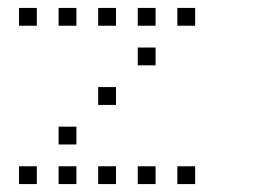

<svg xmlns="http://www.w3.org/2000/svg" viewBox="-20 -493 640 485"><path d="M29 -473Q28 -473 28 -473Q28 -473 28 -472V-429Q28 -428 28 -428Q28 -428 29 -428H72Q73 -428 73 -428Q73 -428 73 -429V-472Q73 -473 73 -473Q73 -473 72 -473ZM129 -473Q128 -473 128 -473Q128 -473 128 -472V-429Q128 -428 128 -428Q128 -428 129 -428H172Q173 -428 173 -428Q173 -428 173 -429V-472Q173 -473 173 -473Q173 -473 172 -473ZM229 -473Q228 -473 228 -473Q228 -473 228 -472V-429Q228 -428 228 -428Q228 -428 229 -428H272Q273 -428 273 -428Q273 -428 273 -429V-472Q273 -473 273 -473Q273 -473 272 -473ZM329 -473Q328 -473 328 -473Q328 -473 328 -472V-429Q328 -428 328 -428Q328 -428 329 -428H372Q373 -428 373 -428Q373 -428 373 -429V-472Q373 -473 373 -473Q373 -473 372 -473ZM429 -473Q428 -473 428 -473Q428 -473 428 -472V-429Q428 -428 428 -428Q428 -428 429 -428H472Q473 -428 473 -428Q473 -428 473 -429V-472Q473 -473 473 -473Q473 -473 472 -473ZM329 -373Q328 -373 328 -373Q328 -373 328 -372V-329Q328 -328 328 -328Q328 -328 329 -328H372Q373 -328 373 -328Q373 -328 373 -329V-372Q373 -373 373 -373Q373 -373 372 -373ZM229 -273Q228 -273 228 -273Q228 -273 228 -272V-229Q228 -228 228 -228Q228 -228 229 -228H272Q273 -228 273 -228Q273 -228 273 -229V-272Q273 -273 273 -273Q273 -273 272 -273ZM129 -173Q128 -173 128 -173Q128 -173 128 -172V-129Q128 -128 128 -128Q128 -128 129 -128H172Q173 -128 173 -128Q173 -128 173 -129V-172Q173 -173 173 -173Q173 -173 172 -173ZM29 -73Q28 -73 28 -73Q28 -73 28 -72V-29Q28 -28 28 -28Q28 -28 29 -28H72Q73 -28 73 -28Q73 -28 73 -29V-72Q73 -73 73 -73Q73 -73 72 -73ZM129 -73Q128 -73 128 -73Q128 -73 128 -72V-29Q128 -28 128 -28Q128 -28 129 -28H172Q173 -28 173 -28Q173 -28 173 -29V-72Q173 -73 173 -73Q173 -73 172 -73ZM229 -73Q228 -73 228 -73Q228 -73 228 -72V-29Q228 -28 228 -28Q228 -28 229 -28H272Q273 -28 273 -28Q273 -28 273 -29V-72Q273 -73 273 -73Q273 -73 272 -73ZM329 -73Q328 -73 328 -73Q328 -73 328 -72V-29Q328 -28 328 -28Q328 -28 329 -28H372Q373 -28 373 -28Q373 -28 373 -29V-72Q373 -73 373 -73Q373 -73 372 -73ZM429 -73Q428 -73 428 -73Q428 -73 428 -72V-29Q428 -28 428 -28Q428 -28 429 -28H472Q473 -28 473 -28Q473 -28 473 -29V-72Q473 -73 473 -73Q473 -73 472 -73Z"/></svg>

Font: Doto Light
Style: Regular
Weight: 300
Monospace: yes
Version: Version 1.000